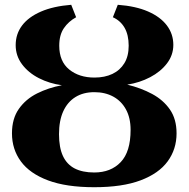

<svg xmlns="http://www.w3.org/2000/svg" viewBox="-20 -771 788 802"><path d="M373.5 11Q257 11 180.8 -17.5Q104.5 -46 67.2 -96.8Q30 -147.5 30 -214Q30 -275.5 58.8 -316.2Q87.5 -357 135 -380.8Q182.5 -404.5 238.5 -415Q186.5 -422 142.5 -444.5Q98.5 -467 72 -502.5Q45.5 -538 45.5 -582.5Q45.5 -629 72.2 -664.5Q99 -700 150.8 -722.5Q202.5 -745 277.5 -751L298 -699Q266 -681.5 246.8 -653.2Q227.5 -625 227.5 -580Q227.5 -514.5 269 -480.8Q310.5 -447 374.5 -447Q417.5 -447 449.5 -462.2Q481.5 -477.5 499.5 -507Q517.5 -536.5 517.5 -580Q517.5 -625 500.5 -654.8Q483.5 -684.5 451.5 -699L472 -751Q547 -745.5 598.5 -723Q650 -700.5 677 -664.8Q704 -629 704 -583.5Q704 -541 677.5 -506.2Q651 -471.5 607.2 -448.5Q563.5 -425.5 511.5 -417.5Q569 -403.5 615.5 -378.5Q662 -353.5 689.8 -313.5Q717.5 -273.5 717.5 -214Q717.5 -148 680.5 -97.2Q643.5 -46.5 567.5 -17.8Q491.5 11 373.5 11ZM373.5 -50.5Q443 -50.5 484.2 -93.8Q525.5 -137 525.5 -228.5Q525.5 -278.5 506.2 -313.8Q487 -349 453 -367.5Q419 -386 374 -386Q328 -386 295 -365.5Q262 -345 244.2 -306Q226.5 -267 226.5 -210.5Q226.5 -154.5 243 -119.2Q259.5 -84 292.2 -67.2Q325 -50.5 373.5 -50.5Z"/></svg>

Font: Merriweather 36pt Black
Style: Regular
Weight: 900
Version: Version 2.100